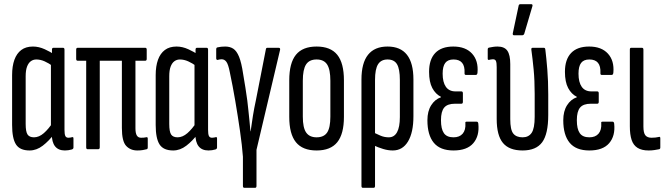

<svg xmlns="http://www.w3.org/2000/svg" viewBox="-20 -715 3195 920"><path d="M122 6Q75 6 56.5 -23Q38 -52 38 -116V-355Q38 -398 49 -428.5Q60 -459 82 -475.5Q104 -492 138 -492Q166 -492 194.5 -479Q223 -466 239 -454L233 -398Q214 -412 194 -421Q174 -430 154 -430Q139 -430 127.5 -421.5Q116 -413 109.5 -395.5Q103 -378 103 -350V-121Q103 -84 112 -70.5Q121 -57 143 -57Q167 -57 190 -77Q213 -97 235 -131L241 -75Q215 -40 185 -17Q155 6 122 6ZM291 6Q228 6 228 -74V-95L224 -97V-414L229 -439V-477Q229 -486 236 -486H282Q289 -486 289 -477V-93Q289 -72 293 -63.5Q297 -55 308 -55Q313 -55 318 -56Q323 -57 327 -58Q332 -59 332 -51V-8Q332 -2 325 1Q308 6 291 6Z M638 6Q605 6 584.5 -16Q564 -38 564 -102V-424H458V-9Q458 0 450 0H400Q393 0 393 -9V-424H352Q345 -424 345 -433V-477Q345 -486 352 -486H676Q683 -486 683 -477V-433Q683 -424 676 -424H629V-100Q629 -77 635.5 -66Q642 -55 656 -55Q663 -55 669 -55.5Q675 -56 679 -57Q688 -60 688 -51V-9Q688 -1 683 0Q676 2 664.5 4Q653 6 638 6Z M810 6Q763 6 744.5 -23Q726 -52 726 -116V-355Q726 -398 737 -428.5Q748 -459 770 -475.5Q792 -492 826 -492Q854 -492 882.5 -479Q911 -466 927 -454L921 -398Q902 -412 882 -421Q862 -430 842 -430Q827 -430 815.5 -421.5Q804 -413 797.5 -395.5Q791 -378 791 -350V-121Q791 -84 800 -70.5Q809 -57 831 -57Q855 -57 878 -77Q901 -97 923 -131L929 -75Q903 -40 873 -17Q843 6 810 6ZM979 6Q916 6 916 -74V-95L912 -97V-414L917 -439V-477Q917 -486 924 -486H970Q977 -486 977 -477V-93Q977 -72 981 -63.5Q985 -55 996 -55Q1001 -55 1006 -56Q1011 -57 1015 -58Q1020 -59 1020 -51V-8Q1020 -2 1013 1Q996 6 979 6Z M1151 185Q1144 185 1144 176V36Q1140 -18 1130 -87.5Q1120 -157 1107.5 -230.5Q1095 -304 1081 -370Q1074 -406 1065 -418.5Q1056 -431 1042 -431Q1034 -431 1023 -428Q1020 -427 1018 -429.5Q1016 -432 1016 -435V-478Q1016 -487 1022 -488Q1030 -490 1039.5 -491Q1049 -492 1059 -492Q1082 -492 1098 -481.5Q1114 -471 1125.5 -443Q1137 -415 1145 -361Q1151 -325 1156 -294.5Q1161 -264 1165 -233Q1168 -208 1170.5 -183.5Q1173 -159 1175.5 -135Q1178 -111 1180 -86H1181Q1184 -105 1186.5 -123.5Q1189 -142 1192 -160.5Q1195 -179 1198.5 -197.5Q1202 -216 1206 -234L1254 -479Q1255 -486 1261 -486H1315Q1324 -486 1322 -476L1209 3V176Q1209 185 1202 185Z M1497 6Q1430 6 1398 -33.5Q1366 -73 1366 -155V-330Q1366 -413 1398 -452.5Q1430 -492 1497 -492Q1564 -492 1596 -452.5Q1628 -413 1628 -330V-155Q1628 -73 1596 -33.5Q1564 6 1497 6ZM1497 -57Q1532 -57 1547.5 -80Q1563 -103 1563 -156V-328Q1563 -382 1547.5 -406Q1532 -430 1497 -430Q1462 -430 1446.5 -406Q1431 -382 1431 -328V-156Q1431 -103 1447 -80Q1463 -57 1497 -57Z M1719 185Q1712 185 1712 176V-334Q1712 -413 1743.5 -452.5Q1775 -492 1837 -492Q1899 -492 1930 -452.5Q1961 -413 1961 -334V-158Q1961 -80 1935 -37Q1909 6 1862 6Q1840 6 1816.5 -1Q1793 -8 1767 -20L1766 -82Q1783 -74 1802 -65.5Q1821 -57 1843 -57Q1869 -57 1882.5 -81.5Q1896 -106 1896 -154V-332Q1896 -384 1882.5 -407Q1869 -430 1837 -430Q1806 -430 1791.5 -407Q1777 -384 1777 -332V176Q1777 185 1770 185Z M2153 6Q2089 6 2058.5 -31Q2028 -68 2028 -139Q2028 -182 2046 -210.5Q2064 -239 2093 -249V-251Q2067 -264 2051.5 -293Q2036 -322 2036 -371Q2036 -430 2065.5 -461Q2095 -492 2152 -492Q2211 -492 2242 -458Q2273 -424 2268 -367Q2267 -356 2260 -356H2212Q2205 -356 2206 -366Q2209 -430 2153 -430Q2126 -430 2113.5 -413.5Q2101 -397 2101 -362Q2101 -321 2116.5 -299Q2132 -277 2163 -277H2191Q2198 -277 2198 -268V-227Q2198 -218 2191 -218H2160Q2124 -218 2108.5 -199.5Q2093 -181 2093 -139Q2093 -97 2107 -77Q2121 -57 2153 -57Q2182 -57 2197 -74.5Q2212 -92 2210 -124Q2208 -132 2216 -132H2264Q2271 -132 2272 -122Q2278 -64 2248 -29Q2218 6 2153 6Z M2484 6Q2420 6 2390 -30Q2360 -66 2360 -145V-393Q2360 -414 2356.5 -422.5Q2353 -431 2342 -431Q2337 -431 2332 -430Q2327 -429 2323 -428Q2317 -427 2317 -434V-478Q2317 -486 2324 -487Q2333 -489 2343.5 -490.5Q2354 -492 2364 -492Q2397 -492 2411 -472Q2425 -452 2425 -408V-144Q2425 -93 2439.5 -75Q2454 -57 2484 -57Q2513 -57 2527.5 -78.5Q2542 -100 2542 -155V-265Q2542 -330 2537 -382Q2532 -434 2526 -477Q2525 -486 2532 -486H2586Q2592 -486 2593 -478Q2598 -438 2602.5 -382.5Q2607 -327 2607 -262V-164Q2607 -73 2578 -33.5Q2549 6 2484 6ZM2443 -546Q2436 -546 2437 -555L2465 -687Q2466 -695 2474 -695H2525Q2534 -695 2531 -685L2492 -553Q2489 -546 2482 -546Z M2804 6Q2740 6 2709.5 -31Q2679 -68 2679 -139Q2679 -182 2697 -210.5Q2715 -239 2744 -249V-251Q2718 -264 2702.5 -293Q2687 -322 2687 -371Q2687 -430 2716.5 -461Q2746 -492 2803 -492Q2862 -492 2893 -458Q2924 -424 2919 -367Q2918 -356 2911 -356H2863Q2856 -356 2857 -366Q2860 -430 2804 -430Q2777 -430 2764.5 -413.5Q2752 -397 2752 -362Q2752 -321 2767.5 -299Q2783 -277 2814 -277H2842Q2849 -277 2849 -268V-227Q2849 -218 2842 -218H2811Q2775 -218 2759.5 -199.5Q2744 -181 2744 -139Q2744 -97 2758 -77Q2772 -57 2804 -57Q2833 -57 2848 -74.5Q2863 -92 2861 -124Q2859 -132 2867 -132H2915Q2922 -132 2923 -122Q2929 -64 2899 -29Q2869 6 2804 6Z M3088 6Q3055 6 3035 -6.5Q3015 -19 3006.5 -44.5Q2998 -70 2998 -110V-477Q2998 -486 3004 -486H3056Q3063 -486 3063 -477V-109Q3063 -78 3072.5 -66.5Q3082 -55 3102 -55Q3112 -55 3121 -56Q3130 -57 3138 -59Q3144 -61 3144 -52V-8Q3144 -2 3139 0Q3129 2 3116 4Q3103 6 3088 6Z"/></svg>

Font: Sofia Sans Extra Condensed
Style: Regular
Weight: 400
Designer: Botio Nikoltchev, Ani Petrova
Foundry: lettersoup
Version: Version 4.101